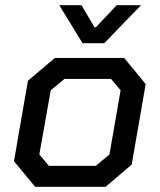

<svg xmlns="http://www.w3.org/2000/svg" viewBox="-20 -722 617 742"><path d="M34 -99 88 -410 192 -498H460L543 -397L489 -86L388 0H116ZM350 -81 403 -125 446 -373 409 -417H229L176 -373L132 -125L169 -81ZM209 -702H295L345 -617H351L431 -702H525L383 -555H299Z"/></svg>

Font: Chakra Petch Medium
Style: Italic
Weight: 500
Italic angle: -10°
Designer: Katatrad Aksorn Co.,Ltd.
Foundry: Cadson Demak Co.,Ltd.
Version: Version 1.000; ttfautohint (v1.6)